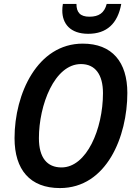

<svg xmlns="http://www.w3.org/2000/svg" viewBox="-20 -947 691 977"><path d="M429 -775C523 -775 579 -827 597 -927H523C511 -881 483 -862 435 -862C388 -862 369 -884 369 -927H300C298 -916 297 -905 297 -893C297 -827 337 -775 429 -775ZM285 10C523 10 628 -253 628 -474C628 -631 551 -725 401 -725C171 -725 54 -471 54 -244C54 -83 133 10 285 10ZM293 -95C220 -95 178 -144 178 -244C178 -412 257 -621 392 -621C465 -621 504 -567 504 -473C504 -291 421 -95 293 -95Z"/></svg>

Font: Noto Sans SemiCondensed SemiBold
Style: Italic
Weight: 600
Width: 4
Italic angle: -12°
Designer: Monotype Design Team
Foundry: Monotype Imaging Inc.
Version: Version 2.013